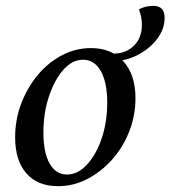

<svg xmlns="http://www.w3.org/2000/svg" viewBox="-20 -627 585 659"><path d="M179 12Q109 12 70.5 -32Q32 -76 32 -156Q32 -217 53 -272Q74 -327 110 -370Q146 -413 193 -437.5Q240 -462 292 -462Q363 -462 404 -416Q445 -370 445 -290Q445 -230 423.5 -175.5Q402 -121 364.5 -79Q327 -37 279.5 -12.5Q232 12 179 12ZM210 -28Q247 -28 278.5 -62Q310 -96 329 -152Q348 -208 348 -275Q348 -344 326 -383Q304 -422 265 -422Q228 -422 197.5 -387.5Q167 -353 148 -296Q129 -239 129 -172Q129 -103 150.5 -65.5Q172 -28 210 -28ZM365 -417 369 -443Q412 -443 439.5 -470Q467 -497 467 -542Q467 -568 457 -595Q480 -607 506 -607Q545 -607 545 -566Q545 -527 519 -493Q493 -459 452 -438Q411 -417 365 -417Z"/></svg>

Font: Petrona Medium
Style: Italic
Weight: 500
Italic angle: -9°
Designer: Ringo R. Seeber
Foundry: Ringo R. Seeber
Version: Version 2.001; ttfautohint (v1.8.3)